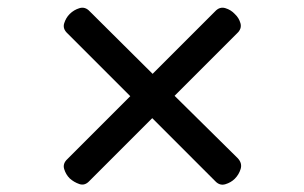

<svg xmlns="http://www.w3.org/2000/svg" viewBox="-20 -691 803 507"><path d="M600 -219Q590 -209 575 -204.5Q560 -200 548 -213L382 -379L216 -213Q204 -200 189.5 -205Q175 -210 164 -220Q154 -230 149.5 -244.5Q145 -259 158 -271L324 -437L158 -603Q145 -615 149.5 -629.5Q154 -644 164 -654Q175 -665 190 -669.5Q205 -674 217 -661L383 -496L548 -661Q560 -674 575 -669.5Q590 -665 600 -654Q611 -644 615 -629.5Q619 -615 606 -603L441 -438L608 -273Q620 -260 615.5 -245Q611 -230 600 -219Z"/></svg>

Font: Playwrite IT Moderna
Style: Regular
Weight: 400
Designer: Veronika Burian, José Scaglione
Foundry: TypeTogether
Version: Version 1.002